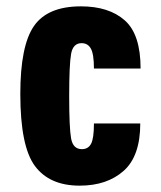

<svg xmlns="http://www.w3.org/2000/svg" viewBox="-20 -575 507 605"><path d="M198 -272Q198 -371 204 -405Q210 -439 237 -439Q257 -439 266.5 -421.5Q276 -404 276 -359H423Q423 -467 373 -511Q323 -555 235 -555Q130 -555 87 -493Q44 -431 44 -279Q44 -114 90 -52Q136 10 231 10Q317 10 369.5 -36.5Q422 -83 422 -186H276Q276 -139 267 -122Q258 -105 238 -105Q210 -105 204 -139Q198 -173 198 -272Z"/></svg>

Font: Secuela Black
Style: Regular
Weight: 900
Designer: Fernando Haro
Foundry: deFharo
Version: Version 1.704